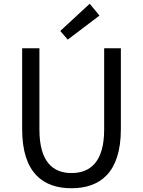

<svg xmlns="http://www.w3.org/2000/svg" viewBox="-20 -990 761 1023"><path d="M361 13C510 13 624 -67 624 -302V-733H535V-300C535 -124 458 -68 361 -68C265 -68 190 -124 190 -300V-733H98V-302C98 -67 211 13 361 13ZM341 -779 510 -907 458 -970 301 -825Z"/></svg>

Font: ChiuKong Gothic CL
Style: Regular
Weight: 400
Designer: Ryoko NISHIZUKA 西塚涼子 (kana, bopomofo & ideographs); Paul D. Hunt (Latin, Greek & Cyrillic); Sandoll Communications 산돌커뮤니
Foundry: Adobe
Version: Version 1.300